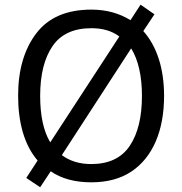

<svg xmlns="http://www.w3.org/2000/svg" viewBox="-20 -766 775 817"><path d="M678.2 -357.9C678.2 -475.1 647 -569.8 589.8 -633.8L637.2 -705.1L578.1 -746.1L535.2 -680.2C486.8 -710 431.6 -725.1 369.1 -725.1C263.7 -725.1 185.5 -691.4 134.3 -624C83 -556.6 57.1 -468.3 57.1 -358.9C57.1 -243.2 84 -147.9 140.1 -83L91.8 -8.8L150.9 30.8L195.8 -37.1C240.2 -6.3 298.3 9.8 368.2 9.8C436 9.8 493.2 -5.4 539.1 -36.1C630.9 -97.2 678.2 -211.4 678.2 -357.9ZM584 -357.9C584 -268.1 566.9 -197.3 532.2 -145.5C497.6 -93.8 442.9 -67.9 368.2 -67.9C318.8 -67.9 276.9 -80.6 243.2 -106L538.1 -560.1C568.8 -510.7 584 -441.9 584 -357.9ZM150.9 -357.9C150.9 -448.2 168.5 -518.6 203.6 -569.8C238.3 -620.6 293.5 -646 369.1 -646C417 -646 456.5 -634.3 487.8 -610.8L193.8 -160.2C164.6 -209 150.9 -275.4 150.9 -357.9Z"/></svg>

Font: Avrile Sans
Style: Regular
Weight: 400
Designer: Monotype Design Team, Google (font), Stefan Peev (BGR Cyrillic), Cristiano Sobral (main changes)
Foundry: The Avrile Sans Project Authors
Version: Version 3.110